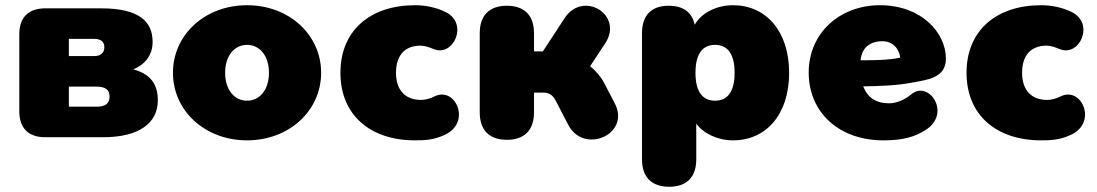

<svg xmlns="http://www.w3.org/2000/svg" viewBox="-20 -526 4205 736"><path d="M153 0H376C514 0 585 -55 585 -141C585 -201 559 -242 491 -260C537 -279 565 -316 565 -365C565 -442 516 -494 368 -494H153C89 -494 54 -459 54 -395V-99C54 -35 89 0 153 0ZM350 -117H244V-194H350C384 -194 400 -182 400 -156C400 -129 384 -117 350 -117ZM341 -311H244V-377H341C365 -377 380 -367 380 -345C380 -323 365 -311 341 -311Z M927 12C1088 12 1211 -101 1211 -247C1211 -393 1088 -506 927 -506C766 -506 643 -393 643 -247C643 -101 766 12 927 12ZM927 -140C879 -140 843 -181 843 -247C843 -313 879 -354 927 -354C975 -354 1011 -313 1011 -247C1011 -181 975 -140 927 -140Z M1571 12C1607 12 1643 11 1687 -10C1788 -59 1725 -195 1647 -157C1629 -148 1611 -143 1594 -143C1533 -143 1498 -181 1498 -247C1498 -313 1531 -351 1592 -351C1609 -351 1627 -344 1642 -338C1718 -306 1778 -436 1688 -480C1649 -499 1607 -506 1571 -506C1398 -506 1285 -408 1285 -247C1285 -86 1398 12 1571 12Z M1923 10C1990 10 2027 -27 2027 -95V-171H2063C2084 -171 2099 -163 2112 -137L2158 -48C2218 68 2398 -11 2337 -129L2296 -208C2284 -231 2265 -254 2242 -272L2300 -360C2372 -469 2215 -565 2144 -456L2061 -329H2027V-399C2027 -467 1990 -504 1923 -504C1856 -504 1819 -467 1819 -399V-95C1819 -27 1856 10 1923 10Z M2545 190C2612 190 2649 153 2649 85V-52C2677 -14 2731 12 2790 12C2916 12 3005 -86 3005 -247C3005 -408 2915 -506 2790 -506C2726 -506 2668 -476 2643 -431C2633 -479 2599 -504 2543 -504C2477 -504 2441 -467 2441 -399V85C2441 153 2478 190 2545 190ZM2721 -140C2678 -140 2646 -168 2646 -247C2646 -326 2678 -354 2721 -354C2764 -354 2796 -326 2796 -247C2796 -168 2764 -140 2721 -140Z M3374 12C3447 11 3489 -3 3527 -27C3630 -91 3540 -220 3474 -165C3451 -146 3420 -130 3388 -130C3337 -130 3305 -153 3289 -195C3354 -196 3420 -198 3480 -210C3532 -220 3606 -226 3606 -301C3606 -400 3513 -506 3353 -506C3199 -506 3080 -399 3080 -248C3080 -94 3198 15 3374 12ZM3279 -295C3283 -343 3315 -368 3363 -368C3399 -368 3426 -343 3431 -305C3381 -295 3333 -295 3279 -295Z M3971 12C4007 12 4043 11 4087 -10C4188 -59 4125 -195 4047 -157C4029 -148 4011 -143 3994 -143C3933 -143 3898 -181 3898 -247C3898 -313 3931 -351 3992 -351C4009 -351 4027 -344 4042 -338C4118 -306 4178 -436 4088 -480C4049 -499 4007 -506 3971 -506C3798 -506 3685 -408 3685 -247C3685 -86 3798 12 3971 12Z"/></svg>

Font: SN Pro Black
Style: Regular
Weight: 900
Designer: Tobias Whetton
Foundry: Supernotes
Version: Version 1.001;Glyphs 3.2 (3249)